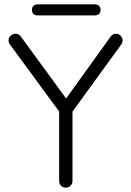

<svg xmlns="http://www.w3.org/2000/svg" viewBox="-20 -858 599 878"><path d="M510.5 -703.8Q523.8 -703.8 532.1 -694.1Q540.5 -684.5 540.5 -674Q540.5 -668.8 539.1 -664.1Q537.8 -659.5 534.8 -655L300.2 -332.2L311.5 -371.2V-30.2Q311.5 -17.8 302.6 -8.9Q293.8 0 281.2 0Q267.5 0 259 -8.9Q250.5 -17.8 250.5 -30.2V-364L256.2 -340.2L26.8 -652.8Q22.8 -658.2 21 -663.5Q19.2 -668.8 19.2 -674.2Q19.2 -687 29.8 -695.4Q40.2 -703.8 51 -703.8Q66.2 -703.8 76 -690L290.5 -396.5L276 -399L485.2 -689.5Q495 -703.8 510.5 -703.8ZM410.8 -787.5H155.2Q126.2 -787.5 126.2 -812.2Q126.2 -838.2 155.2 -838.2H410.8Q439.8 -838.2 439.8 -812.2Q439.8 -787.5 410.8 -787.5Z"/></svg>

Font: Quicksand Variable Light
Style: Regular
Weight: 300
Designer: Andrew Paglinawan
Foundry: Andrew Paglinawan
Version: Version 3.004